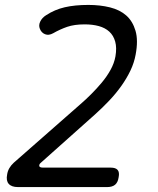

<svg xmlns="http://www.w3.org/2000/svg" viewBox="-20 -760 640 780"><path d="M53 0Q27 0 15.5 -13Q4 -26 9 -51Q11 -65 18 -77Q25 -89 36 -99L307 -337Q328 -355 350.5 -377.5Q373 -400 393.5 -424.5Q414 -449 429 -476Q444 -503 449 -531Q455 -566 448 -591Q441 -616 424 -631.5Q407 -647 381.5 -654Q356 -661 324 -661Q282 -661 253 -651Q224 -641 196 -625Q178 -615 163 -621Q148 -627 142 -643Q136 -657 143.5 -672.5Q151 -688 167 -698Q202 -721 243 -730.5Q284 -740 339 -740Q387 -740 427 -730Q467 -720 493 -697Q519 -674 530.5 -635Q542 -596 531 -538Q525 -505 510 -473.5Q495 -442 473 -411Q451 -380 423.5 -351Q396 -322 367 -296L145 -98Q139 -93 139.5 -86Q140 -79 156 -79H430Q450 -79 458 -69.5Q466 -60 462 -40Q459 -19 447.5 -9.5Q436 0 415 0Z"/></svg>

Font: Maple Mono Light
Style: Italic
Weight: 300
Italic angle: -10°
Monospace: yes
Designer: subframe7536
Version: Version 7.000